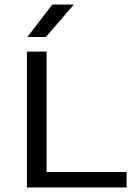

<svg xmlns="http://www.w3.org/2000/svg" viewBox="-20 -821 585 841"><path d="M98 0V-595H184V-67.5H534.5V0ZM100 -659 209 -801H303.5L181 -659Z"/></svg>

Font: Encode Sans SC Expanded
Style: Regular
Weight: 400
Width: 7
Designer: Multiple Designers
Foundry: Impallari Type
Version: Version 3.002